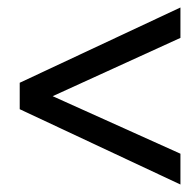

<svg xmlns="http://www.w3.org/2000/svg" viewBox="-20 -529 529 518"><path d="M466.8 -31.2 33.2 -234.4V-305.7L466.8 -508.8V-426.8L122.1 -269.5L466.8 -114.3Z"/></svg>

Font: BF_TEXT
Style: Regular
Weight: 400
Foundry: EA DICE
Version: Version 1.404